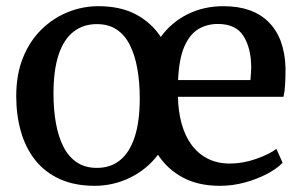

<svg xmlns="http://www.w3.org/2000/svg" viewBox="-20 -590 975 621"><path d="M287 11Q221.5 11 173.5 -10.8Q125.5 -32.5 94.2 -71.8Q63 -111 47.8 -164Q32.5 -217 32.5 -279Q32.5 -349.5 54.5 -403.8Q76.5 -458 114.5 -495Q152.5 -532 200 -551Q247.5 -570 298 -570Q370 -570 420 -543.2Q470 -516.5 500 -470.5Q534.5 -518 586.8 -544Q639 -570 703 -570Q797.5 -570 849 -518.5Q900.5 -467 903.5 -370.5Q903.5 -340 902.2 -317.2Q901 -294.5 897 -277H555.5Q556.5 -229.5 567.5 -189.8Q578.5 -150 599.8 -121.2Q621 -92.5 652 -76.8Q683 -61 723.5 -61Q765.5 -61 808.2 -76Q851 -91 874 -108.5L894 -63.5Q876.5 -45 844.5 -28Q812.5 -11 772.8 0Q733 11 691 11Q621.5 11 571.5 -15.8Q521.5 -42.5 491 -89.5Q472.5 -65 449.2 -46.2Q426 -27.5 399.5 -14.8Q373 -2 344.5 4.5Q316 11 287 11ZM153 -287Q153 -234.5 161 -190.8Q169 -147 185.5 -114.8Q202 -82.5 228.8 -64.8Q255.5 -47 293.5 -47Q337.5 -47 368.2 -71.8Q399 -96.5 415.5 -146.5Q432 -196.5 432 -272Q432 -324 424.2 -367.8Q416.5 -411.5 400.2 -444Q384 -476.5 357.8 -494.2Q331.5 -512 293 -512Q249 -512 217.5 -487.2Q186 -462.5 169.5 -412.8Q153 -363 153 -287ZM556 -331H790Q791 -341.5 791.8 -354.8Q792.5 -368 792.5 -374Q792 -434.5 767.5 -473.5Q743 -512.5 684.5 -512.5Q649.5 -512.5 621.8 -496Q594 -479.5 576.5 -440Q559 -400.5 556 -331Z"/></svg>

Font: Merriweather Medium
Style: Regular
Weight: 500
Version: Version 2.100